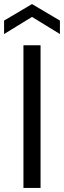

<svg xmlns="http://www.w3.org/2000/svg" viewBox="-40 -922 314 942"><path d="M75 0V-700H159V0ZM-20 -755V-821L117 -902L254 -821V-755L117 -839Z"/></svg>

Font: DM Sans 16pt
Style: Regular
Weight: 400
Version: Version 4.004;gftools[0.9.30]